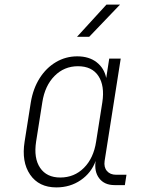

<svg xmlns="http://www.w3.org/2000/svg" viewBox="-20 -805 640 835"><path d="M315 -645 443 -785H502L368 -645ZM225 10Q149 10 111 -45.5Q73 -101 87 -189L114 -360Q124 -420 152.5 -465Q181 -510 223.5 -535Q266 -560 316 -560Q367 -560 400 -534.5Q433 -509 442 -466L455 -550H505L435 -105Q431 -78 445 -61.5Q459 -45 485 -45H530L523 0H478Q434 0 411.5 -29.5Q389 -59 396 -105Q377 -53 331 -21.5Q285 10 225 10ZM242 -33Q303 -33 345 -75Q387 -117 398 -189L425 -360Q436 -432 408 -474.5Q380 -517 319 -517Q259 -517 217 -474.5Q175 -432 164 -360L137 -189Q126 -117 154.5 -75Q183 -33 242 -33Z"/></svg>

Font: JetBrains Mono NL Thin
Style: Italic
Weight: 100
Italic angle: -9°
Monospace: yes
Designer: Philipp Nurullin, Konstantin Bulenkov
Foundry: JetBrains
Version: Version 2.305; ttfautohint (v1.8.4.7-5d5b)